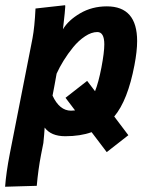

<svg xmlns="http://www.w3.org/2000/svg" viewBox="-43 -519 581 737"><path d="M346.2 -259.3Q357.4 -317.9 357.4 -348.6Q357.4 -396 330.6 -396Q308.1 -396 283.4 -379.6Q258.8 -363.3 238 -337.9Q217.3 -312.5 201.2 -286.4Q185.1 -260.3 174.3 -236.3Q171.9 -222.2 166.7 -194.1Q161.6 -166 158.7 -151.9Q185.5 -94.2 229.5 -94.2Q235.4 -94.2 245.1 -95.2L208.5 -143.6L291.5 -208.5L321.8 -168.9Q335 -201.7 346.2 -259.3ZM79.6 -360.8Q80.1 -362.8 80.8 -367.2Q81.5 -371.6 82 -373.5Q89.8 -414.6 93.3 -486.3Q112.3 -488.3 150.1 -492.7Q188 -497.1 207 -499Q207 -498.5 207.3 -496.6Q207.5 -494.6 207.5 -493.7Q207.5 -483.4 198.7 -406.7Q218.8 -440.9 264.4 -467.8Q310.1 -494.6 367.2 -494.6Q483.4 -494.6 483.4 -361.3Q483.4 -322.8 473.1 -269Q447.3 -133.3 395.5 -71.8L449.7 0L366.7 64.9L308.6 -11.7Q265.6 3.9 207.5 3.9Q152.8 3.9 128.4 -29.3Q127.9 -22.5 126.5 -2.4Q125 17.6 123.5 29.8Q122.1 37.1 119.1 52Q116.2 66.9 114.7 74.2Q103.5 132.3 98.1 194.3Q78.1 194.8 37.6 196Q-2.9 197.3 -23.4 197.8Q-19.5 144 -5.4 71.3Z"/></svg>

Font: Fantasque Sans Mono
Style: Bold Italic
Weight: 700
Italic angle: -11°
Monospace: yes
Designer: Jany Belluz
Version: Version 1.7.1